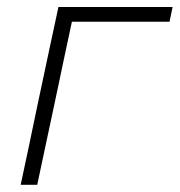

<svg xmlns="http://www.w3.org/2000/svg" viewBox="-20 -514 500 534"><path d="M37.5 0Q49.5 -56 60.5 -108Q71.5 -160 84 -220.5L94.5 -270Q108 -333 119.2 -386Q130.5 -439 142.5 -494.5H460L451.5 -453.5H180Q170.5 -409 161.2 -365.8Q152 -322.5 141 -270L130.5 -220.5Q117.5 -160 106.5 -108Q95.5 -56 83.5 0Z"/></svg>

Font: Commissioner ExtraLight
Style: Italic
Weight: 200
Italic angle: -12°
Designer: Kostas Bartsokas
Foundry: Kostas Bartsokas
Version: Version 1.000; ttfautohint (v1.8.3)